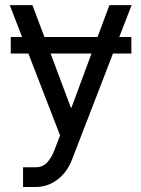

<svg xmlns="http://www.w3.org/2000/svg" viewBox="-20 -536 560 760"><path d="M500 -389.6V-324.2H427.2L265.1 95.7Q245.6 146 207.3 175Q168.9 204.1 122.1 204.1H71.3V126H122.1Q149.4 126 166.5 107.2Q183.6 88.4 192.9 64.5L217.8 0L92.3 -324.2H22.5V-389.6H67.4L18.6 -515.6H108.4L155.8 -389.6H366.2L413.1 -515.6H501L452.1 -389.6ZM342.3 -324.2H180.2L260.7 -109.4H262.7Z"/></svg>

Font: Inter Display
Style: Regular
Weight: 400
Designer: Rasmus Andersson
Foundry: rsms
Version: Version 4.000;git-37864ae